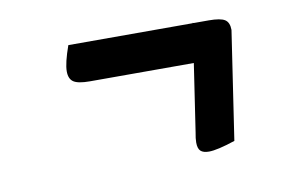

<svg xmlns="http://www.w3.org/2000/svg" viewBox="-47 -506 796 502"><g transform="rotate(-10 350.5 -255.5)"><path d="M585 -389 542 -102Q494 -86 472 -86Q457 -86 450 -92.5Q443 -99 443 -115Q443 -126 446 -141L473 -321H197Q166 -321 154 -329Q142 -337 142 -357Q142 -379 158 -424H488V-425L491 -424H531Q562 -424 573.5 -416.5Q585 -409 585 -389Z"/></g></svg>

Font: Lemonada Light
Style: Regular
Weight: 300
Designer: Mohamed Gaber (Arabic) Eduardo Tunni (Latin)
Foundry: Kief Type Foundry
Version: Version 3.006